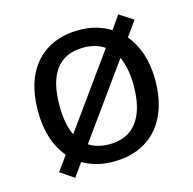

<svg xmlns="http://www.w3.org/2000/svg" viewBox="-92 -659 788 784"><g transform="rotate(-15 302.5 -266.5)"><path d="M551 -269C551 -352 527 -418 488 -465L533 -528L474 -566L435 -510C398 -533 353 -546 304 -546C150 -546 55 -446 55 -269C55 -183 78 -116 119 -68L74 -6L132 33L172 -23C209 -1 252 10 301 10C454 10 551 -91 551 -269ZM146 -269C146 -396 193 -472 302 -472C337 -472 367 -463 390 -447L170 -141C153 -174 146 -218 146 -269ZM460 -269C460 -142 411 -63 303 -63C269 -63 239 -71 217 -86L437 -392C452 -360 460 -318 460 -269Z"/></g></svg>

Font: Noto Sans Bengali
Style: Regular
Weight: 400
Designer: Jelle Bosma - Monotype Design Team
Foundry: Monotype Imaging Inc.
Version: Version 2.003